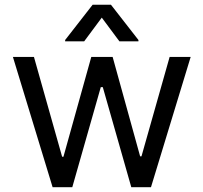

<svg xmlns="http://www.w3.org/2000/svg" viewBox="-20 -784 852 804"><path d="M200.3 0H282.7L402 -419H410.5L529.8 0H612.2L778.4 -545.5H690.3L572.4 -129.3H566.8L451.7 -545.5H362.2L245.7 -127.8H240.1L122.2 -545.5H34.1ZM252.8 -610.8H332.4L406.2 -710.2L480.1 -610.8H559.7V-616.5L444.6 -764.2H367.9L252.8 -616.5Z"/></svg>

Font: Magic Ui Pro
Style: Regular
Weight: 400
Designer: Stefan Endress, Andreas Faust
Version: Version 1.000;FEAKit 1.0